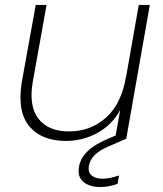

<svg xmlns="http://www.w3.org/2000/svg" viewBox="-20 -563 663 779"><path d="M587.9 -543 492.2 0 420.9 30.8Q349.1 61 340.8 108.9Q335.9 134.8 351.3 148.4Q366.7 162.1 396 162.1Q424.3 162.1 462.9 148.9L457 183.1Q419.9 195.8 387.2 195.8Q343.3 195.8 318.1 174.8Q293 153.8 300.8 112.8Q312 44.9 416 1L449.2 -13.2L467.8 -117.2Q434.6 -56.2 375.2 -23.7Q315.9 8.8 247.1 8.8Q200.7 8.8 164.1 -4.9Q127.4 -18.6 101.6 -47.6Q75.7 -76.7 67.1 -121.1Q58.6 -165.5 67.9 -227.1L125 -543H168.9L112.8 -230Q96.2 -132.8 136 -81.3Q175.8 -29.8 259.8 -29.8Q348.1 -29.8 410.6 -86.2Q473.1 -142.6 491.2 -252V-249L543 -543Z"/></svg>

Font: SVN-Poppins ExtraLight
Style: Italic
Weight: 200
Italic angle: -10°
Designer: Ninad Kale (Devanagari), Jonny Pinhorn (Latin)
Foundry: Indian Type Foundry
Version: Version 3.002 2017